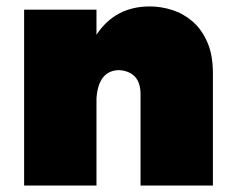

<svg xmlns="http://www.w3.org/2000/svg" viewBox="-20 -577 722 597"><path d="M642 0H417V-284Q417 -353 352 -359Q286 -359 280 -271V0H55V-547H280V-469Q338 -557 446 -557Q480.5 -557 515.2 -546Q550 -535 578.5 -510.5Q607 -486 624.5 -446.2Q642 -406.5 642 -349Z"/></svg>

Font: Argentum Novus Black
Style: Regular
Weight: 900
Designer: Julieta Ulanovsky (font) & Cristiano Sobral (main changes)
Foundry: Julieta Ulanovsky (font) & Cristiano Sobral (main changes)
Version: Version 3.00;November 27, 2020;FontCreator 13.0.0.2655 64-bi